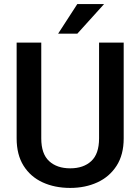

<svg xmlns="http://www.w3.org/2000/svg" viewBox="-20 -922 694 952"><path d="M471.2 -710.9H593.3V-235.8Q593.3 -154.8 558.1 -100.1Q522.9 -45.4 462.9 -17.8Q402.8 9.8 328.1 9.8Q251.5 9.8 191.4 -17.8Q131.3 -45.4 96.9 -100.1Q62.5 -154.8 62.5 -235.8V-710.9H184.6V-235.8Q184.6 -159.2 223.4 -123.3Q262.2 -87.4 328.1 -87.4Q394 -87.4 432.6 -123.3Q471.2 -159.2 471.2 -235.8ZM268.1 -754.9 363.3 -901.9H496.1L363.3 -754.9Z"/></svg>

Font: Vazirmatn RD Medium
Style: Regular
Weight: 500
Designer: Saber Rastikerdar
Foundry: Saber Rastikerdar
Version: Version 33.003